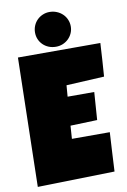

<svg xmlns="http://www.w3.org/2000/svg" viewBox="-99 -974 685 1033"><g transform="rotate(-10 243.5 -458.0)"><path d="M487.3 -704.1Q484.4 -658.2 481.9 -613.3Q479.5 -568.4 475.6 -522.5L268.6 -511.7L263.7 -450.2H409.2L398.4 -298.8L252 -293.9L247.1 -222.7H454.1Q451.2 -168.9 448 -116Q444.8 -63 442.4 -9.8L21.5 0L37.1 -704.1ZM346.2 -820.3Q346.2 -800.3 338.6 -783.2Q331.1 -766.1 317.9 -753.2Q304.7 -740.2 287.1 -732.9Q269.5 -725.6 249.5 -725.6Q228 -725.6 210 -732.9Q191.9 -740.2 178.7 -753.2Q165.5 -766.1 158.2 -783.2Q150.9 -800.3 150.9 -820.3Q150.9 -839.8 158.2 -857.4Q165.5 -875 178.5 -887.9Q191.4 -900.9 209 -908.4Q226.6 -916 246.6 -916Q267.6 -916 285.9 -908.4Q304.2 -900.9 317.6 -887.9Q331.1 -875 338.6 -857.4Q346.2 -839.8 346.2 -820.3Z"/></g></svg>

Font: Luckiest Guy
Style: Regular
Weight: 400
Designer: Astigmatic (AOETI)
Foundry: Astigmatic (AOETI)
Version: Version 1.000